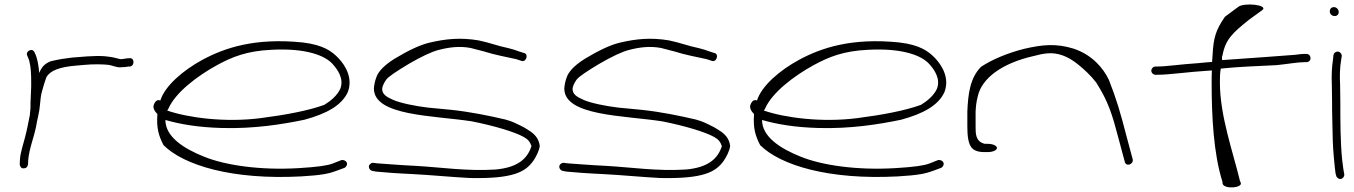

<svg xmlns="http://www.w3.org/2000/svg" viewBox="-20 -740 5901 837"><path d="M66 -25C66 -15 72 -6 82 -6C94 -6 100 -12 102 -23L103 -42C107 -91 127 -138 137 -187C142 -219 152 -251 154 -281C156 -303 158 -327 164 -345L172 -373L182 -403C199 -433 240 -448 312 -454L346 -457C385 -461 432 -460 455 -457C473 -454 490 -444 510 -447C519 -447 533 -448 540 -450H547C569 -454 566 -491 543 -486H537C527 -484 519 -484 509 -482C505 -482 501 -483 497 -484L481 -488C474 -490 467 -491 460 -492L436 -495C385 -498 336 -492 294 -489L250 -483C234 -480 217 -477 201 -473C172 -461 161 -446 151 -422C148 -457 143 -487 131 -511C122 -534 89 -517 99 -497C102 -488 105 -485 108 -473C115 -446 116 -413 116 -379C116 -365 116 -352 115 -341C115 -322 113 -308 113 -292V-274C113 -266 112 -257 111 -249C110 -247 110 -245 111 -243C104 -209 98 -174 89 -141C81 -109 69 -76 67 -45Z M652 -287C643 -270 656 -253 666 -243V-240C662 -183 671 -149 693 -107C782 -19 993 45 1293 29C1383 24 1416 16 1443 6L1481 -8C1486 -10 1489 -14 1491 -18C1499 -34 1481 -45 1468 -42L1430 -27C1406 -18 1364 -12 1281 -7C1112 3 962 -20 872 -56C778 -93 701 -145 701 -217C767 -198 844 -185 947 -182C1086 -178 1211 -198 1307 -218C1407 -245 1470 -282 1496 -338C1519 -397 1488 -452 1456 -486C1427 -516 1391 -544 1299 -555C1092 -576 960 -532 862 -479C779 -434 699 -366 679 -302C664 -308 656 -296 652 -287ZM709 -258 714 -266C744 -336 840 -409 926 -456C992 -492 1056 -518 1164 -523C1316 -531 1397 -497 1429 -462C1452 -437 1481 -396 1463 -352C1450 -324 1422 -300 1394 -283C1326 -258 1225 -239 1116 -225C960 -205 799 -227 709 -258Z M1595 -26C1582 -17 1589 2 1603 5L1619 8C1647 11 1713 16 1781 19C1860 23 1949 32 2028 36C2217 40 2270 10 2305 -39C2316 -55 2331 -83 2333 -104C2329 -138 2308 -158 2283 -173C2273 -180 2261 -187 2246 -194C2231 -201 2216 -210 2183 -219C2110 -236 2032 -252 1949 -261L1845 -271C1793 -277 1723 -291 1693 -305C1664 -318 1646 -329 1646 -353C1647 -364 1653 -377 1663 -392C1673 -406 1708 -429 1763 -462C1818 -494 1861 -514 1891 -522C1937 -534 1982 -540 2031 -531L2089 -516C2135 -501 2191 -491 2231 -482L2252 -475C2274 -466 2286 -505 2264 -509L2242 -516C2229 -521 2217 -525 2197 -530C2148 -540 2115 -554 2066 -564C1988 -577 1924 -571 1852 -554C1810 -544 1760 -520 1700 -484C1643 -448 1627 -421 1621 -404C1614 -386 1611 -369 1610 -354C1610 -234 1869 -237 2037 -211C2133 -192 2224 -165 2263 -143C2281 -133 2290 -123 2297 -103C2280 -51 2241 -10 2140 -1C2015 7 1900 -11 1791 -17C1725 -20 1656 -26 1624 -28L1609 -30C1604 -31 1599 -29 1595 -26Z M2425 -26C2412 -17 2419 2 2433 5L2449 8C2477 11 2543 16 2611 19C2690 23 2779 32 2858 36C3047 40 3100 10 3135 -39C3146 -55 3161 -83 3163 -104C3159 -138 3138 -158 3113 -173C3103 -180 3091 -187 3076 -194C3061 -201 3046 -210 3013 -219C2940 -236 2862 -252 2779 -261L2675 -271C2623 -277 2553 -291 2523 -305C2494 -318 2476 -329 2476 -353C2477 -364 2483 -377 2493 -392C2503 -406 2538 -429 2593 -462C2648 -494 2691 -514 2721 -522C2767 -534 2812 -540 2861 -531L2919 -516C2965 -501 3021 -491 3061 -482L3082 -475C3104 -466 3116 -505 3094 -509L3072 -516C3059 -521 3047 -525 3027 -530C2978 -540 2945 -554 2896 -564C2818 -577 2754 -571 2682 -554C2640 -544 2590 -520 2530 -484C2473 -448 2457 -421 2451 -404C2444 -386 2441 -369 2440 -354C2440 -234 2699 -237 2867 -211C2963 -192 3054 -165 3093 -143C3111 -133 3120 -123 3127 -103C3110 -51 3071 -10 2970 -1C2845 7 2730 -11 2621 -17C2555 -20 2486 -26 2454 -28L2439 -30C2434 -31 2429 -29 2425 -26Z M3253 -287C3244 -270 3257 -253 3267 -243V-240C3263 -183 3272 -149 3294 -107C3383 -19 3594 45 3894 29C3984 24 4017 16 4044 6L4082 -8C4087 -10 4090 -14 4092 -18C4100 -34 4082 -45 4069 -42L4031 -27C4007 -18 3965 -12 3882 -7C3713 3 3563 -20 3473 -56C3379 -93 3302 -145 3302 -217C3368 -198 3445 -185 3548 -182C3687 -178 3812 -198 3908 -218C4008 -245 4071 -282 4097 -338C4120 -397 4089 -452 4057 -486C4028 -516 3992 -544 3900 -555C3693 -576 3561 -532 3463 -479C3380 -434 3300 -366 3280 -302C3265 -308 3257 -296 3253 -287ZM3310 -258 3315 -266C3345 -336 3441 -409 3527 -456C3593 -492 3657 -518 3765 -523C3917 -531 3998 -497 4030 -462C4053 -437 4082 -396 4064 -352C4051 -324 4023 -300 3995 -283C3927 -258 3826 -239 3717 -225C3561 -205 3400 -227 3310 -258Z M4197 -190C4197 -150 4200 -108 4221 -91C4231 -82 4248 -77 4269 -77H4286C4308 -77 4326 -85 4326 -95C4326 -105 4308 -113 4286 -113H4273C4232 -123 4233 -158 4233 -190V-253C4234 -274 4236 -295 4242 -318C4259 -401 4352 -465 4483 -495C4529 -507 4565 -515 4611 -499C4634 -491 4658 -477 4681 -458C4708 -436 4736 -410 4759 -380C4813 -294 4828 -243 4857 -133L4883 -36C4888 -11 4922 -23 4918 -45L4892 -142C4863 -254 4848 -305 4814 -392C4789 -444 4741 -501 4660 -528C4582 -552 4522 -545 4444 -527C4370 -508 4306 -481 4257 -449C4209 -401 4200 -331 4197 -253Z M4999 -432C4999 -422 5008 -414 5017 -414H5025C5079 -414 5150 -426 5263 -433C5262 -416 5262 -399 5262 -380C5262 -235 5270 -71 5309 52L5310 62C5320 86 5397 79 5389 57L5385 47C5355 -78 5298 -235 5298 -380C5298 -401 5298 -422 5302 -441C5377 -449 5463 -452 5545 -456C5594 -461 5638 -469 5666 -469H5675C5685 -469 5693 -476 5693 -486C5693 -497 5686 -505 5675 -505H5666C5660 -505 5646 -504 5625 -501C5581 -497 5432 -487 5308 -478C5308 -485 5305 -491 5309 -497C5322 -569 5354 -597 5425 -654L5483 -696C5511 -719 5403 -730 5378 -710L5320 -667C5280 -609 5270 -576 5266 -499C5265 -490 5265 -480 5264 -470C5246 -469 5228 -467 5207 -465C5117 -459 5066 -450 5024 -450H5017C5007 -450 4999 -441 4999 -432Z M5777 -690C5777 -679 5787 -670 5798 -670C5809 -670 5816 -677 5816 -688C5816 -699 5806 -709 5795 -709C5784 -709 5777 -701 5777 -690ZM5786 -370C5786 -347 5787 -324 5787 -298C5787 -272 5787 -245 5788 -216L5790 -128C5791 -88 5798 -15 5802 15L5805 26C5806 31 5809 34 5813 37C5826 47 5843 33 5840 18L5838 8C5837 1 5834 -16 5831 -43C5823 -123 5823 -214 5823 -298C5823 -324 5822 -348 5822 -371C5820 -408 5821 -445 5826 -475L5829 -494C5830 -499 5828 -504 5825 -508C5815 -521 5796 -515 5793 -500L5791 -480C5786 -448 5784 -410 5786 -370Z"/></svg>

Font: Stray Cat
Style: UltExt
Weight: 400
Version: Version 1.0